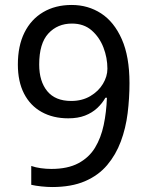

<svg xmlns="http://www.w3.org/2000/svg" viewBox="-20 -744 591 774"><path d="M190 10Q171 10 147 7.5Q123 5 106 1V-75Q123 -69 144.5 -66Q166 -63 187 -63Q253 -63 296 -86Q339 -109 363 -148.5Q387 -188 398 -240Q409 -292 411 -350H405Q392 -327 371.5 -308Q351 -289 322.5 -278Q294 -267 255 -267Q194 -267 148 -292.5Q102 -318 77 -366.5Q52 -415 52 -484Q52 -559 78.5 -612.5Q105 -666 154 -695Q203 -724 269 -724Q335 -724 387.5 -690Q440 -656 471 -586Q502 -516 502 -409Q502 -348 494.5 -287.5Q487 -227 467 -173.5Q447 -120 412 -78.5Q377 -37 322.5 -13.5Q268 10 190 10ZM267 -337Q311 -337 344 -356.5Q377 -376 395 -406Q413 -436 413 -467Q413 -511 397 -552.5Q381 -594 349.5 -621.5Q318 -649 270 -649Q212 -649 175 -609Q138 -569 138 -484Q138 -416 170.5 -376.5Q203 -337 267 -337Z"/></svg>

Font: ltamil05
Style: Book
Weight: 400
Designer: Jelle Bosma - Monotype Design Team
Foundry: Monotype Imaging Inc.
Version: Version 2.003